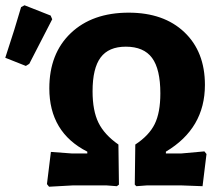

<svg xmlns="http://www.w3.org/2000/svg" viewBox="-38 -703 848 728"><path d="M42 -676 55 -683 154 -644 160 -630Q143 -596 73 -461L60 -453L-18 -484Q20 -599 42 -676ZM148 5 140 -5 155 -127 236 -121H293V-128Q149 -201 149 -368Q149 -500 230.5 -577.5Q312 -655 450 -655Q583 -655 661 -581Q739 -507 739 -381Q739 -216 591 -128V-121H648L737 -129L745 -119L730 3L650 0H519L479 3L473 -3L475 -155Q527 -189 548.5 -232.5Q570 -276 570 -349Q570 -441 538.5 -483.5Q507 -526 439 -526Q374 -526 343.5 -485Q313 -444 313 -357Q313 -283 335.5 -237.5Q358 -192 411 -155L413 -3L405 3L366 0H238Z"/></svg>

Font: Alegreya Sans ExtraBold
Style: Regular
Weight: 800
Designer: Juan Pablo del Peral
Foundry: Huerta Tipografica
Version: Version 2.007